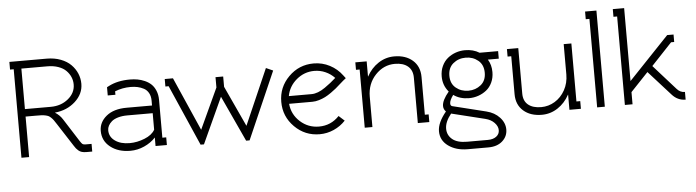

<svg xmlns="http://www.w3.org/2000/svg" viewBox="-51 -908 4900 1351"><g transform="rotate(-5 2398.5 -232.5)"><path d="M308.1 -338.9Q380.4 -338.9 431.2 -380.6Q481.9 -422.4 481.9 -481.9Q481.9 -509.3 471.4 -534.2Q460.9 -559.1 440.4 -579.8Q419.9 -600.6 385.7 -612.8Q351.6 -625 308.1 -625H125V-338.9ZM386.2 -243.2 490.2 -80.1Q501 -63.5 507.3 -58.8Q513.7 -54.2 529.8 -54.2H570.8V0H529.8Q511.7 0 498 -3.9Q484.4 -7.8 474.1 -16.6Q463.9 -25.4 458.5 -32.2Q453.1 -39.1 444.8 -51.8L340.8 -212.9Q328.6 -231.9 321.3 -242.2Q314 -252.4 304 -262Q293.9 -271.5 286.4 -275.1Q278.8 -278.8 264.4 -282Q250 -285.2 235.6 -285.6Q221.2 -286.1 195.8 -286.1H125V0H70.8V-625H44.9V-679.2H308.1Q362.8 -679.2 407 -662.4Q451.2 -645.5 479 -617.4Q506.8 -589.4 521.5 -554.7Q536.1 -520 536.1 -481.9Q536.1 -410.6 477.8 -357.4Q419.4 -304.2 334 -295.9V-294.9Q366.7 -274.4 386.2 -243.2Z M1098.1 0H1018.1V-60.1Q984.9 -24.4 937.5 -3.2Q890.1 18.1 838.9 18.1Q753.9 18.1 698.5 -25.4Q643.1 -68.8 643.1 -139.2Q643.1 -200.7 695.1 -243.4Q747.1 -286.1 838.9 -286.1H1018.1V-320.8Q1018.1 -352.1 1005.6 -374.5Q993.2 -397 971.9 -408.2Q950.7 -419.4 928 -424.3Q905.3 -429.2 878.9 -429.2Q820.8 -429.2 768.1 -408.2V-383.8H713.9V-441.9L728 -449.2Q790.5 -481.9 878.9 -481.9Q906.2 -481.9 931.9 -477.5Q957.5 -473.1 983.4 -461.7Q1009.3 -450.2 1028.1 -432.6Q1046.9 -415 1058.8 -386.2Q1070.8 -357.4 1070.8 -320.8V-54.2H1098.1ZM838.9 -231.9Q801.8 -231.9 772.9 -223.4Q744.1 -214.8 728 -200.9Q711.9 -187 703.9 -171.4Q695.8 -155.8 695.8 -139.2Q695.8 -92.8 735.6 -64.5Q775.4 -36.1 838.9 -36.1Q891.6 -36.1 944.6 -57.4Q997.6 -78.6 1018.1 -115.2V-231.9Z M1334.5 18.1 1146.5 -411.1H1123.5V-463.9H1181.6L1347.7 -85.9L1480.5 -373V-445.8H1534.7V-373L1667.5 -85.9L1839.4 -479L1888.7 -457L1680.7 18.1H1656.2L1507.3 -304.2H1506.3L1358.4 18.1Z M2144 -268.1Q2165.5 -268.1 2189.9 -277.3Q2214.4 -286.6 2239.5 -304.2Q2264.6 -321.8 2281.2 -335Q2297.9 -348.1 2319.3 -367.2Q2291.5 -396.5 2254.6 -412.8Q2217.8 -429.2 2176.3 -429.2Q2105.5 -429.2 2050.5 -383.1Q1995.6 -336.9 1982.9 -268.1ZM1980 -213.9Q1986.8 -138.7 2043.2 -87.4Q2099.6 -36.1 2176.3 -36.1Q2260.7 -36.1 2319.3 -98.1L2359.4 -62Q2324.2 -24.4 2276.6 -3.2Q2229 18.1 2176.3 18.1Q2072.8 18.1 1999.5 -55.2Q1926.3 -128.4 1926.3 -231.9Q1926.3 -335.4 1999.5 -408.7Q2072.8 -481.9 2176.3 -481.9Q2237.3 -481.9 2290 -454.3Q2342.8 -426.8 2377.9 -378.9L2393.1 -358.9L2373 -342.8Q2368.2 -338.9 2348.4 -321.3Q2328.6 -303.7 2315.7 -292.7Q2302.7 -281.7 2279.1 -265.1Q2255.4 -248.5 2236.1 -238.8Q2216.8 -229 2191.9 -221.4Q2167 -213.9 2144 -213.9Z M2951.7 0H2870.6V-320.8Q2870.6 -373.5 2837.4 -401.4Q2804.2 -429.2 2745.6 -429.2Q2666 -429.2 2607.9 -367.4Q2549.8 -305.7 2549.8 -213.9V0H2495.6V-411.1H2469.7V-463.9H2549.8V-356.9H2550.8Q2582 -414.6 2633.3 -448.2Q2684.6 -481.9 2745.6 -481.9Q2826.2 -481.9 2875.5 -438.7Q2924.8 -395.5 2924.8 -320.8V-54.2H2951.7Z M3123.5 -97.2 3358.4 -39.1Q3416 -24.9 3451.4 13.7Q3486.8 52.2 3486.8 99.1Q3486.8 147.9 3449.7 180.9Q3412.6 213.9 3350.6 213.9H3204.6Q3122.6 213.9 3068.1 174.6Q3013.7 135.3 3013.7 70.8Q3013.7 9.8 3074.7 -64Q3057.6 -81.1 3057.6 -104Q3057.6 -144 3106.4 -202.1Q3066.4 -248.5 3066.4 -312Q3066.4 -352.5 3081.8 -385.5Q3097.2 -418.5 3122.8 -439.2Q3148.4 -460 3179.9 -470.9Q3211.4 -481.9 3245.6 -481.9Q3303.7 -481.9 3346.7 -455.1H3477.5V-401.9H3400.4Q3424.8 -363.3 3424.8 -312Q3424.8 -271.5 3409.4 -238.5Q3394 -205.6 3368.4 -185.3Q3342.8 -165 3311.3 -154.1Q3279.8 -143.1 3245.6 -143.1Q3181.6 -143.1 3135.7 -175.8Q3109.4 -140.1 3109.4 -117.2Q3109.4 -100.1 3123.5 -97.2ZM3120.6 -312Q3120.6 -256.3 3157.5 -226.1Q3194.3 -195.8 3245.6 -195.8Q3296.4 -195.8 3333.5 -226.1Q3370.6 -256.3 3370.6 -312Q3370.6 -368.2 3333.7 -398.7Q3296.9 -429.2 3245.6 -429.2Q3194.3 -429.2 3157.5 -398.7Q3120.6 -368.2 3120.6 -312ZM3109.4 -45.9Q3065.4 8.3 3065.4 57.1Q3065.4 102.5 3100.3 131.8Q3135.3 161.1 3204.6 161.1H3350.6Q3388.7 161.1 3411.1 144Q3433.6 127 3433.6 99.1Q3433.6 71.8 3409.9 46.9Q3386.2 22 3346.7 12.2L3110.8 -45.9Z M3540.5 -463.9H3620.6V-143.1Q3620.6 -90.3 3653.8 -63.2Q3687 -36.1 3745.6 -36.1Q3797.4 -36.1 3842 -63.2Q3886.7 -90.3 3914.1 -139.6Q3941.4 -189 3941.4 -250V-463.9H3995.6V-54.2H4022.5V0H3941.4V-106.9H3940.4Q3909.2 -49.3 3857.9 -15.6Q3806.6 18.1 3745.6 18.1Q3665 18.1 3615.7 -25.1Q3566.4 -68.4 3566.4 -143.1V-411.1H3540.5Z M4191.4 -679.2V0H4137.2V-625H4111.3V-679.2Z M4307.1 -679.2H4387.2V-164.1L4672.4 -463.9H4717.3V-411.1H4695.3L4549.3 -255.9L4706.1 -80.1Q4729 -54.2 4762.2 -54.2V0Q4705.6 0 4666 -44.9L4511.2 -216.8L4387.2 -85.9V0H4333V-625H4307.1Z"/></g></svg>

Font: Rawengulk
Style: Demibold
Weight: 600
Version: Version 0.92